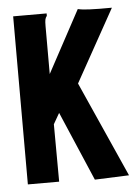

<svg xmlns="http://www.w3.org/2000/svg" viewBox="-48 -667 499 709"><g transform="rotate(-5 201.0 -312.5)"><path d="M165 -253 142 -213 143 0H27V-623H151V-614Q146 -608 144.5 -600.5Q143 -593 143 -577V-399L267 -629Q284 -625 310 -624Q336 -623 347 -623H393L244 -355L402 -1L275 4Z"/></g></svg>

Font: Inconsolata Condensed Black
Style: Regular
Weight: 900
Width: 3
Monospace: yes
Designer: Raph Levien, Cyreal, Brenton Simpson
Foundry: Raph Levien, Cyreal, Google
Version: Version 3.001; ttfautohint (v1.8.2.53-6de2)